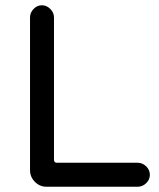

<svg xmlns="http://www.w3.org/2000/svg" viewBox="-20 -708 603 729"><path d="M94 -62V-642Q94 -660 107.5 -674Q121 -688 139 -688Q157 -688 171 -674Q185 -660 185 -642V-102Q185 -90 196 -90H503Q521 -90 535 -76.5Q549 -63 549 -44Q549 -26 535 -12.5Q521 1 503 1H156Q131 1 112.5 -17.5Q94 -36 94 -62Z"/></svg>

Font: 寒蝉全圆体
Style: Regular
Weight: 400
Designer: Warren2060
      Designed by Motoya company      

      [Varela Round]
      Joe Prince(Latin component); Avraham Cornf
Foundry: ChillType
Version: Version 3.200